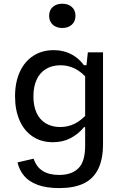

<svg xmlns="http://www.w3.org/2000/svg" viewBox="-20 -791 660 1017"><path d="M264.2 -525.3Q300.3 -525.3 330.5 -515.1Q360.7 -504.8 383.8 -487.2Q407 -469.5 424.7 -445.5H446.8V-369Q412.8 -409.8 376.8 -427.6Q340.7 -445.3 301 -445.3Q256 -445.3 223.7 -425.8Q191.3 -406.3 174.2 -369.4Q157 -332.5 157 -280.7Q157 -230.3 173.5 -193.8Q190 -157.3 222.1 -137.8Q254.2 -118.2 299.7 -118.2Q339.5 -118.2 375.5 -135.7Q411.5 -153.2 446.8 -194V-117.7H425.2Q394.7 -80.7 353.8 -59.2Q313 -37.7 260.2 -37.7Q198.3 -37.7 153 -68Q107.7 -98.3 83.7 -153.2Q59.7 -208 59.7 -280.7Q59.7 -354.7 84.8 -409.9Q109.8 -465.2 156.1 -495.2Q202.3 -525.3 264.2 -525.3ZM293.8 205.3Q225.8 205.3 179.6 188.2Q133.3 171 107.8 140.6Q82.3 110.2 72.7 69.2L158.3 49.5Q172.7 93.7 206.6 114.7Q240.5 135.7 293.8 135.7Q358.8 135.7 394.9 100.7Q431 65.7 431 -19.2V-422.8H435.7L445.3 -513.7H525.7V-29.2Q525.7 53.8 499.3 105.8Q473 157.7 421.8 181.5Q370.7 205.3 293.8 205.3ZM240.3 -707.3Q240.3 -737 259.6 -754.2Q278.8 -771.3 310 -771.3Q341.2 -771.3 360.4 -754.2Q379.7 -737 379.7 -707.3Q379.7 -677.5 360.4 -660.2Q341.2 -642.8 310 -642.8Q289.5 -642.8 273.8 -650.6Q258 -658.3 249.2 -673.1Q240.3 -687.8 240.3 -707.3Z"/></svg>

Font: Monaspace Neon Var
Style: Regular
Weight: 400
Designer: Riley Cran and the Lettermatic Team
Version: Version 1.000 (Monaspace Neon Var)